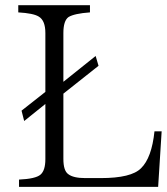

<svg xmlns="http://www.w3.org/2000/svg" viewBox="-20 -734 647 744"><path d="M50.8 -713.9H328.6V-686Q268.1 -681.6 245.6 -668Q225.6 -653.8 225.6 -606V-417L350.6 -517.1L361.8 -479L225.6 -371.1V-118.2Q225.6 -72.3 244.6 -59.1Q264.2 -43.9 310.5 -43.9H370.6Q488.8 -43.9 526.4 -82Q567.9 -122.1 578.6 -225.1H606.4L592.8 -9.8H53.7V-38.1Q117.7 -41 136.7 -57.1Q155.8 -73.2 155.8 -117.2V-331.1L73.7 -265.1L63.5 -305.2L155.8 -377.9V-606Q155.8 -654.8 129.9 -669.9Q109.4 -682.6 50.8 -686Z"/></svg>

Font: I.Ming
Style: Regular
Weight: 400
Designer: Ichiten Fonts Project
Version: Version 6.11; Dec 27, 2019